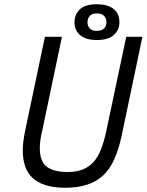

<svg xmlns="http://www.w3.org/2000/svg" viewBox="-20 -873 689 902"><path d="M573 -700H649L551 -233Q537 -169 516 -123Q495 -77 463.5 -48Q432 -19 388 -5Q344 9 286 9Q231 9 193 -3.5Q155 -16 131.5 -38.5Q108 -61 97.5 -93.5Q87 -126 87 -165Q87 -206 98 -258L191 -700H271L178 -257Q167 -213 167 -177Q167 -114 200 -89.5Q233 -65 298 -65Q337 -65 366.5 -76Q396 -87 417.5 -110Q439 -133 453.5 -169Q468 -205 479 -256ZM330 -768Q330 -805 355 -829Q380 -853 435 -853Q485 -853 513 -831.5Q541 -810 541 -768Q541 -732 514.5 -708.5Q488 -685 435 -685Q384 -685 357 -707.5Q330 -730 330 -768ZM391 -768Q391 -751 401.5 -739.5Q412 -728 435 -728Q457 -728 468.5 -739Q480 -750 480 -768Q480 -787 469 -798.5Q458 -810 435 -810Q413 -810 402 -798.5Q391 -787 391 -768Z"/></svg>

Font: PT Sans
Style: Italic
Weight: 400
Italic angle: -12°
Designer: A.Korolkova, O.Umpeleva, V.Yefimov
Foundry: ParaType Ltd
Version: Version 2.003W OFL